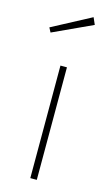

<svg xmlns="http://www.w3.org/2000/svg" viewBox="-119 -812 499 857"><g transform="rotate(15 130.0 -383.5)"><path d="M145 -520V0H115V-520ZM202 -767 216 -735 34 -651 23 -672Z"/></g></svg>

Font: Firava
Style: Regular
Weight: 400
Designer: Carrois Corporate & Edenspiekermann AG
Foundry: Greg Finn Gibson
Version: Version 5.000